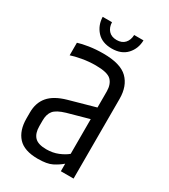

<svg xmlns="http://www.w3.org/2000/svg" viewBox="-180 -805 785 894"><g transform="rotate(30 212.5 -358.0)"><path d="M58.7 -555.5Q79.5 -562.5 115.1 -568.1Q150.8 -573.7 191.2 -573.7Q283.8 -573.7 322.6 -535.5Q361.5 -497.3 361.5 -428.6V0H293.1V-40.6Q272.9 -23.1 246.4 -9.7Q219.9 3.6 170.6 3.6Q97.4 3.6 64.5 -32.5Q31.6 -68.6 31.6 -132.7V-165.2Q31.6 -217.4 60.5 -251.3Q89.3 -285.2 152.7 -303.2L292.5 -342.3V-428.8Q292.3 -467.3 271.7 -487.8Q251.1 -508.2 187.8 -508.2Q151.5 -508.2 115.6 -501.8Q79.8 -495.4 58.7 -488ZM292.3 -93.1V-279.7L178.4 -248Q132.8 -234.6 117.1 -215.3Q101.4 -196.1 101.4 -162.3V-131.9Q101.4 -93.8 119.7 -74.2Q138 -54.5 183 -54.5Q217.4 -54.5 245.9 -66.2Q274.4 -77.9 292.3 -93.1ZM271.6 -720.1H321.7Q320.9 -675.3 292.4 -644.1Q263.8 -613 212 -613Q160 -613 131.9 -644.1Q103.8 -675.3 102.3 -720.1H152.4Q153.2 -692.8 168.5 -675.9Q183.9 -658.9 212 -658.9Q240.1 -658.9 255.5 -675.9Q270.8 -692.8 271.6 -720.1Z"/></g></svg>

Font: Khand Variable Light
Style: Regular
Weight: 300
Designer: Satya Rajpurohit
Foundry: Indian Type Foundry
Version: Version 3.000